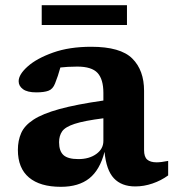

<svg xmlns="http://www.w3.org/2000/svg" viewBox="-20 -709 676 741"><path d="M502 10.5Q449 10.5 419.5 -21Q390 -52.5 383.5 -123Q365.5 -53 324.5 -20.5Q283.5 12 215 12Q134.5 12 91.8 -24Q49 -60 49 -130.5Q49 -166.5 61.8 -195.5Q74.5 -224.5 109.2 -247.2Q144 -270 209 -288Q274 -306 379 -321V-350.5Q379 -403 356.5 -427.5Q334 -452 278 -452Q258 -452 242 -451Q226 -450 213 -448.5Q204 -415.5 192.5 -387Q184 -365 167 -358.8Q150 -352.5 120 -352.5Q85.5 -352.5 68.8 -364.8Q52 -377 52 -395.5Q52 -421.5 86.8 -452.5Q121.5 -483.5 184.5 -506Q247.5 -528.5 332 -528.5Q445 -528.5 490.5 -483.2Q536 -438 536 -358.5V-130Q536 -103.5 548.2 -93Q560.5 -82.5 584.5 -82.5Q601.5 -82.5 629 -88V-32Q601.5 -12 568.5 -0.8Q535.5 10.5 502 10.5ZM208 -160Q208 -126 225 -110.5Q242 -95 282.5 -95Q324.5 -95 351.8 -114.8Q379 -134.5 379 -165V-252.5Q304.5 -243 268 -231Q231.5 -219 219.8 -202Q208 -185 208 -160ZM141 -612.5V-689H470V-612.5Z"/></svg>

Font: Newsreader 6pt SemiBold
Style: Regular
Weight: 600
Designer: Hugues Gentile
Foundry: Production Type
Version: Version 1.003; ttfautohint (v1.8.3)